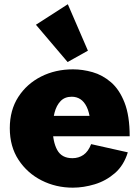

<svg xmlns="http://www.w3.org/2000/svg" viewBox="-20 -866 655 900"><path d="M321.3 13.7Q242.2 13.7 175 -20.3Q107.9 -54.2 66.9 -116.7Q25.9 -179.2 25.9 -265.1Q25.9 -349.6 65.7 -411.4Q105.5 -473.1 172.6 -507.1Q239.7 -541 322.3 -541Q367.2 -541 413.8 -527.8Q460.4 -514.6 500 -480.7Q539.6 -446.8 563.7 -385.3Q587.9 -323.7 587.9 -227.1H151.4V-322.8H412.6L403.3 -300.8Q398.4 -340.3 386.5 -365Q374.5 -389.6 356.7 -401.1Q338.9 -412.6 316.4 -412.6Q283.7 -412.6 264.2 -392.3Q244.6 -372.1 235.8 -338.4Q227.1 -304.7 227.1 -264.2Q227.1 -202.1 248 -163.3Q269 -124.5 319.3 -124.5Q348.6 -124.5 371.1 -139.9Q393.6 -155.3 407.2 -190.4L579.1 -151.9Q560.5 -90.8 518.6 -54.4Q476.6 -18.1 424.1 -2.2Q371.6 13.7 321.3 13.7ZM296.9 -575.2 148.4 -750 297.9 -846.2 392.1 -628.4Z"/></svg>

Font: Schibsted Grotesk Black
Style: Regular
Weight: 900
Designer: Bakken & Baeck AS, Henrik Kongsvoll
Foundry: Schibsted ASA
Version: Version 1.100;gftools[0.9.25]